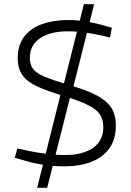

<svg xmlns="http://www.w3.org/2000/svg" viewBox="-20 -798 628 920"><path d="M291 -1Q233 -1 186.5 -8.5Q140 -16 107 -26L51 -42L63 -87L122 -74Q160 -66 206.5 -60.5Q253 -55 290 -55Q377 -55 426 -89.5Q475 -124 475 -189Q475 -225 459 -249.5Q443 -274 402 -294.5Q361 -315 286 -338Q205 -362 157 -384.5Q109 -407 87 -438.5Q65 -470 65 -520Q65 -584 97.5 -624.5Q130 -665 184.5 -683.5Q239 -702 306 -702Q348 -702 394.5 -694.5Q441 -687 484 -674L516 -665L507 -618L475 -626Q430 -636 388.5 -642Q347 -648 306 -648Q221 -648 172 -615Q123 -582 123 -521Q123 -488 138.5 -467.5Q154 -447 195 -430Q236 -413 313 -390Q394 -367 442.5 -341.5Q491 -316 513 -282Q535 -248 535 -197Q535 -128 502.5 -85Q470 -42 415 -21.5Q360 -1 291 -1ZM158 102 276 -369 322 -356 206 102ZM325 -356 279 -369 382 -778H431Z"/></svg>

Font: REM ExtraLight
Style: Regular
Weight: 250
Designer: Octavio Pardo
Foundry: Ashler Design
Version: Version 1.005;gftools[0.9.28]